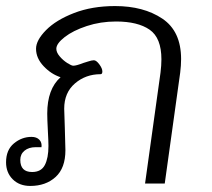

<svg xmlns="http://www.w3.org/2000/svg" viewBox="-51 -606 701 634"><path d="M547 -411Q547 -390 544 -366L493 0H428L479 -366Q482 -390 482 -410Q482 -481 443 -508Q404 -535 332 -535Q281 -535 235.5 -520Q190 -505 162.5 -483.5Q135 -462 135 -445Q135 -433 146 -420Q157 -407 171 -398Q185 -389 191 -389Q201 -389 224 -398Q228 -399 240 -403Q252 -407 259 -407Q267 -407 277 -393.5Q287 -380 287 -370Q287 -361 281 -361Q232 -361 196.5 -330.5Q161 -300 161 -247L163 -185L165 -110Q165 -51 132.5 -21.5Q100 8 49 8Q13 8 -9 -14Q-31 -36 -31 -70Q-31 -111 -5 -132.5Q21 -154 53 -154Q70 -154 79 -144.5Q88 -135 86 -120H67Q44 -120 30 -108.5Q16 -97 16 -78Q16 -38 55 -38Q85 -38 97 -61Q109 -84 109 -124Q109 -139 107 -175Q105 -213 105 -231Q105 -312 149 -351Q118 -361 93 -387.5Q68 -414 68 -445Q68 -473 101 -506.5Q134 -540 193.5 -563Q253 -586 329 -586Q423 -586 485 -544.5Q547 -503 547 -411Z"/></svg>

Font: Krub
Style: Italic
Weight: 400
Italic angle: -8°
Designer: Ekaluck Peanpanawate
Foundry: Cadson Demak Co.,Ltd.
Version: Version 1.000; ttfautohint (v1.6)